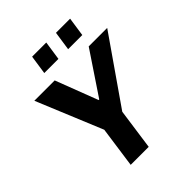

<svg xmlns="http://www.w3.org/2000/svg" viewBox="-242 -1023 1161 1161"><g transform="rotate(-45 339.0 -442.0)"><path d="M333 -414H338L520 -686H678L384 -263L347 0H193L230 -263L55 -686H229ZM337 -762H216L234 -884H355ZM541 -762H420L438 -884H559Z"/></g></svg>

Font: Chivo
Style: Bold Italic
Weight: 700
Italic angle: -8.05°
Designer: Hector Gatti
Foundry: Omnibus-Type
Version: Version 1.007